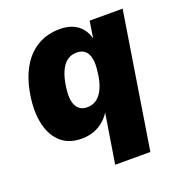

<svg xmlns="http://www.w3.org/2000/svg" viewBox="-125 -616 847 903"><g transform="rotate(-20 298.0 -164.5)"><path d="M299 180 341 -82H347Q332 -52 308.5 -31Q285 -10 256.5 0.5Q228 11 194 11Q132 11 93 -22.5Q54 -56 39 -115Q24 -174 34 -250Q45 -333 76.5 -391Q108 -449 157.5 -479Q207 -509 272 -509Q326 -509 360.5 -483Q395 -457 406 -408L404 -409L418 -498H583L475 180ZM269 -119Q297 -119 317.5 -134.5Q338 -150 351.5 -180.5Q365 -211 370 -254Q379 -315 363.5 -346.5Q348 -378 308 -378Q281 -378 260.5 -363Q240 -348 226.5 -317.5Q213 -287 207 -243Q198 -182 214 -150.5Q230 -119 269 -119Z"/></g></svg>

Font: Nunito Sans 10pt SemiCondensed Black
Style: Italic
Weight: 900
Width: 4
Italic angle: -9°
Designer: Vernon Adams
Foundry: Vernon Adams
Version: Version 3.101;gftools[0.9.27]